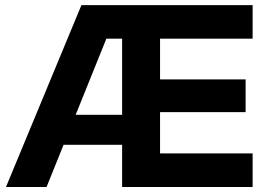

<svg xmlns="http://www.w3.org/2000/svg" viewBox="-20 -748 1062 768"><path d="M305.7 -727.5H990.5V-593.2H620.2V-430.3H962.5V-299.4H620.2V-134.4H990.5V0H468.5V-593.2H405.4L166.2 0H3.9ZM173 -288.7H519.5V-168.9H173Z"/></svg>

Font: Intratopia Thin
Style: Regular
Weight: 100
Designer: Rasmus Andersson
Foundry: rsms
Version: Version 3.000;Glyphs 3.2.3 (3260)